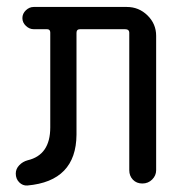

<svg xmlns="http://www.w3.org/2000/svg" viewBox="-20 -540 540 565"><path d="M60.5 5.9Q46.9 6.8 36.6 -3.4Q26.4 -13.7 26.4 -29.3Q26.4 -43 36.6 -53.7Q46.9 -64.5 61.5 -68.4Q127.9 -84 127.9 -165V-444.3Q127.9 -454.1 118.2 -454.1H79.1Q66.4 -454.1 56.2 -463.9Q45.9 -473.6 45.9 -486.8Q45.9 -500 56.2 -509.8Q66.4 -519.5 79.1 -519.5H353.5Q388.7 -519.5 414.1 -494.6Q439.5 -469.7 439.5 -434.6V-39.1Q439.5 -23.4 427.7 -11.7Q416 0 398.9 0Q381.8 0 371.1 -11.2Q360.4 -22.5 360.4 -39.1V-443.4Q360.4 -454.1 347.7 -454.1H215.8Q205.1 -454.1 205.1 -443.4V-143.6Q204.1 -6.8 60.5 5.9Z"/></svg>

Font: Rounded-X Mgen+ 1m regular
Style: Regular
Weight: 400
Designer: [Source Han Sans]
Ryoko NISHIZUKA  (kana & ideographs); Paul D. Hunt (Latin, Greek & Cyrillic); Wenlong ZHANG  (bopomofo
Version: Version 1.059.20150602